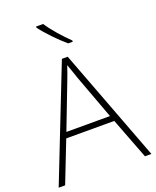

<svg xmlns="http://www.w3.org/2000/svg" viewBox="-170 -1048 931 1146"><g transform="rotate(-20 295.0 -475.0)"><path d="M247 -950H202V-943C234 -899 297 -833 348 -790H377V-798C335 -837 274 -907 247 -950ZM548 0H589L318 -716H281L0 0H41L143 -261H448ZM330 -578 434 -297H157L265 -578C275 -604 288 -638 298 -670C310 -636 323 -600 330 -578Z"/></g></svg>

Font: Noto Sans Telugu ExtraLight
Style: Regular
Weight: 200
Designer: Jelle Bosma - Monotype Design Team
Foundry: Monotype Imaging Inc.
Version: Version 2.005